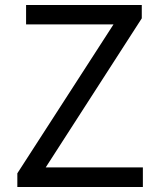

<svg xmlns="http://www.w3.org/2000/svg" viewBox="-20 -753 643 773"><path d="M49.8 0V-55.2L437 -654.8H85V-732.9H550.8V-679.2L164.1 -79.1H555.2V0Z"/></svg>

Font: `nÑOS CN Regular
Style: Regular
Weight: 400
Designer: Ryoko NISHIZUKA ¬âXZm¬º[P (kana & ideographs); Paul D. Hunt (Latin, Greek & Cyrillic); Wenlong ZHANG _ e¬á¬ü¬ô (bopomof
Foundry: Adobe Systems Incorporated
Version: Version 1.004;PS 1.004;hotconv 1.0.82;makeotf.lib2.5.63406